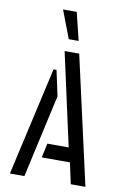

<svg xmlns="http://www.w3.org/2000/svg" viewBox="-99 -975 668 1032"><g transform="rotate(10 234.5 -459.0)"><path d="M217 -766 159 -918H233.8L270.8 -766ZM363 0 338.2 -115H184.4L201.2 -193H317.6L206.2 -699.4H285.8L443 0ZM30.8 0 164.6 -592.2H180.8L210.8 -453.2L110 0Z"/></g></svg>

Font: Stick No Bills ExtraLight
Style: Regular
Weight: 200
Designer: Kosala Senevirathne, Siva Puranthara, Lasantha Premarathna, Tharique Azeez
Foundry: mooniak
Version: Version 2.000